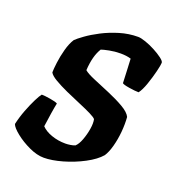

<svg xmlns="http://www.w3.org/2000/svg" viewBox="-107 -579 599 658"><g transform="rotate(20 192.5 -250.0)"><path d="M124 0Q99 0 70 -13.5Q41 -27 18.5 -45Q-4 -63 -8 -75Q-2 -102 8 -128Q18 -154 28 -174Q38 -194 44 -201Q55 -201 76 -197.5Q97 -194 103 -190Q100 -176 96 -150.5Q92 -125 89 -102Q102 -88 126 -79.5Q150 -71 177 -71Q185 -71 195 -72.5Q205 -74 212 -77Q222 -86 229.5 -106Q237 -126 240.5 -147.5Q244 -169 241 -183Q238 -188 220 -197Q202 -206 175.5 -217Q149 -228 122.5 -240Q96 -252 76.5 -263.5Q57 -275 52 -285Q52 -297 55 -321Q58 -345 65 -371Q72 -397 83 -414Q91 -422 111 -436.5Q131 -451 159 -465.5Q187 -480 220 -490Q253 -500 287 -500Q297 -500 314.5 -494Q332 -488 350 -478.5Q368 -469 380.5 -459.5Q393 -450 393 -444Q393 -436 387 -411.5Q381 -387 372 -361Q363 -335 353 -322Q340 -322 318 -325.5Q296 -329 292 -333Q291 -355 290 -379Q289 -403 288 -421Q272 -426 250 -426Q229 -426 209 -422Q189 -418 181 -415Q162 -385 159 -332Q169 -323 196.5 -311.5Q224 -300 256 -286.5Q288 -273 313 -258.5Q338 -244 345 -229Q347 -204 344.5 -175.5Q342 -147 335 -121Q328 -95 318 -80Q300 -59 265 -40.5Q230 -22 191.5 -11Q153 0 124 0Z"/></g></svg>

Font: Texturina 72pt 72pt Regular
Style: Bold Italic
Weight: 700
Italic angle: -11°
Designer: Guillermo Torres Carreño
Foundry: Omnibus-Type
Version: Version 1.002; ttfautohint (v1.8.3)